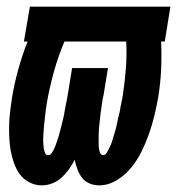

<svg xmlns="http://www.w3.org/2000/svg" viewBox="-20 -550 540 578"><path d="M106 8Q86 8 68.5 -1Q51 -10 40 -25Q29 -40 22.5 -58Q16 -76 12.5 -95Q9 -114 8 -134Q7 -154 7.5 -174Q8 -194 10.5 -214.5Q13 -235 16 -255Q23 -298 35 -341Q47 -384 63 -425H52L70 -530H493L476 -425H465Q467 -382 465 -340Q463 -298 456 -255Q451 -228 444.5 -201Q438 -174 428.5 -147Q419 -120 406.5 -94.5Q394 -69 375.5 -46Q357 -23 331.5 -7.5Q306 8 278 8Q263 8 249 2Q235 -4 226.5 -15.5Q218 -27 213 -40.5Q208 -54 205 -69Q197 -54 187.5 -40.5Q178 -27 165.5 -15.5Q153 -4 137.5 2Q122 8 106 8ZM291 -83Q297 -83 300.5 -89Q304 -95 307 -100.5Q310 -106 312.5 -111.5Q315 -117 317 -123Q319 -129 320.5 -135Q322 -141 324 -146.5Q326 -152 327.5 -158Q329 -164 330.5 -170Q332 -176 333 -182Q334 -188 335.5 -194Q337 -200 338.5 -205.5Q340 -211 341 -217Q342 -223 343 -229Q344 -235 345.5 -241Q347 -247 348 -253Q349 -259 350 -265Q356 -305 359 -345Q362 -385 360 -425H174Q155 -380 142 -333Q129 -286 121 -240Q120 -233 119 -226Q118 -219 117 -212Q116 -205 115.5 -198Q115 -191 114 -184.5Q113 -178 112.5 -171Q112 -164 111.5 -157Q111 -150 110.5 -143Q110 -136 110 -129.5Q110 -123 110.5 -116Q111 -109 112 -102.5Q113 -96 115.5 -89.5Q118 -83 125 -83Q131 -83 135 -88.5Q139 -94 142 -100Q145 -106 147 -111.5Q149 -117 151 -123Q153 -129 155 -135Q157 -141 158.5 -146.5Q160 -152 161.5 -158Q163 -164 164.5 -170Q166 -176 167.5 -182Q169 -188 170.5 -194Q172 -200 173 -206Q174 -212 175 -217.5Q176 -223 177 -229Q178 -235 179.5 -241Q181 -247 182 -253Q183 -259 184 -265L197 -345H305L292 -265Q290 -258 289 -251.5Q288 -245 287 -238Q286 -231 285 -224Q284 -217 283 -210.5Q282 -204 281.5 -197Q281 -190 280 -183Q279 -176 278.5 -169.5Q278 -163 277.5 -156Q277 -149 277 -142.5Q277 -136 277 -129Q277 -122 277 -115.5Q277 -109 278 -102.5Q279 -96 281.5 -89.5Q284 -83 291 -83Z"/></svg>

Font: Iosevka Curly XBdObl
Style: Regular
Weight: 800
Italic angle: -9°
Monospace: yes
Designer: Belleve Invis
Foundry: Belleve Invis
Version: Version 11.1.0; ttfautohint (v1.8.3)